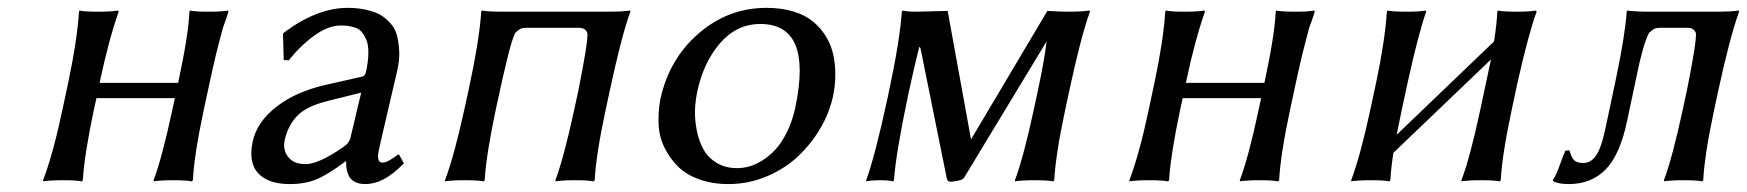

<svg xmlns="http://www.w3.org/2000/svg" viewBox="-20 -459 4449 489"><path d="M514.2 -250 499 -179.2Q474.6 -64.9 471.2 0L468.3 2.9Q455.1 0 420.9 0Q405.3 0 393.1 0.7Q380.9 1.5 376 2L371.6 2.9L371.1 0Q393.1 -58.1 418.9 -179.2L425.3 -209H225.6L219.2 -180.2Q194.8 -64.5 190.9 0L188.5 2.9Q174.3 0 140.1 0Q124.5 0 112.1 0.7Q99.6 1.5 94.7 2L90.3 2.9L89.8 0Q115.2 -66.9 139.2 -180.2L153.8 -249Q176.3 -355 181.2 -429.2L182.6 -432.1Q195.8 -429.2 231 -429.2Q246.1 -429.2 258.5 -429.9Q271 -430.7 275.9 -431.6L280.8 -432.1L282.2 -429.2Q256.3 -355.5 233.9 -249V-248H433.6L434.1 -250Q460 -370.1 462.4 -429.2L463.9 -432.1Q477.1 -429.2 512.2 -429.2Q527.3 -429.2 539.6 -429.9Q551.8 -430.7 556.6 -431.6L561 -432.1L562 -429.2L554.7 -407.2L547.9 -388.7Q545.4 -380.4 542 -366.5Q538.6 -352.5 536.9 -346.9Q535.2 -341.3 531 -324Q526.9 -306.6 525.9 -302.2L520 -276.4Z M899.9 -223.1 815.4 -202.1Q760.7 -188.5 737.1 -164.1Q713.4 -139.6 705.1 -102.1Q699.7 -77.6 713.9 -59.3Q728 -41 758.3 -41Q791.5 -41 853.5 -84Q869.6 -94.2 873 -109.9ZM944.8 -76.2Q938 -44.9 954.1 -44.9Q960.4 -44.9 967 -48.1Q973.6 -51.3 983.9 -58.3Q994.1 -65.4 994.6 -65.9L997.1 -64L1008.8 -43Q980 -14.2 956.8 -2.2Q933.6 9.8 909.7 9.8Q893.1 9.8 882.3 3.4Q871.6 -2.9 867.4 -13.2Q863.3 -23.4 862.3 -31.7Q861.3 -40 861.8 -47.9H859.9Q814.9 -14.2 785.9 -2.2Q756.8 9.8 718.3 9.8Q663.6 9.8 637.9 -17.3Q612.3 -44.4 623.5 -98.1Q634.3 -148.9 684.6 -187.5Q734.4 -226.1 811 -243.2L903.8 -264.2Q910.2 -266.1 912.1 -275.9Q918 -302.7 918.2 -323.5Q918.5 -344.2 913.3 -356.7Q908.2 -369.1 901.6 -377.2Q895 -385.3 884.3 -388.7Q873.5 -392.1 865.7 -393.1Q857.9 -394 847.2 -394Q815.9 -394 780.5 -368.4Q745.1 -342.8 715.3 -305.2L702.6 -306.2L700.7 -373L704.6 -377Q788.1 -439 865.7 -439Q882.3 -439 896.7 -437Q911.1 -435.1 926.8 -430.4Q942.4 -425.8 954.1 -417.7Q965.8 -409.7 976.3 -397.5Q986.8 -385.3 991.2 -368.2Q995.6 -351.1 996.8 -328.4Q998 -305.7 991.2 -276.9Q990.2 -272.9 969.2 -182.6Q948.7 -95.2 944.8 -76.2Z M1533.2 -229 1522.5 -179.2Q1498 -64.9 1494.6 0L1491.7 2.9Q1478.5 0 1444.3 0Q1428.7 0 1416.5 0.7Q1404.3 1.5 1399.4 2L1395 2.9L1394.5 0Q1416 -57.1 1442.4 -179.2L1453.1 -229Q1478 -353 1476.1 -375Q1473.1 -380.4 1471.2 -382.6Q1469.2 -384.8 1464.8 -386.5Q1460.4 -388.2 1453.1 -388.2H1320.8Q1310.5 -388.2 1304.9 -385.3Q1299.3 -382.3 1292 -375Q1284.2 -359.9 1271.7 -308.6Q1259.3 -257.3 1253.4 -229L1242.7 -180.2Q1218.3 -64.5 1214.4 0L1211.9 2.9Q1197.8 0 1163.6 0Q1147.9 0 1135.5 0.7Q1123 1.5 1118.2 2L1113.8 2.9L1113.3 0Q1136.7 -61.5 1162.6 -180.2L1173.3 -229Q1201.2 -358.4 1205.6 -429.2L1207.5 -432.1Q1224.6 -429.2 1258.8 -429.2H1532.7Q1547.9 -429.2 1561 -429.9Q1574.2 -430.7 1580.1 -431.6L1585.4 -432.1V-429.2Q1562.5 -365.7 1533.2 -229Z M1661.6 -205.1Q1683.6 -308.1 1759 -373.5Q1834.5 -439 1932.1 -439Q1970.2 -439 2000.7 -429.7Q2031.2 -420.4 2051 -403.8Q2070.8 -387.2 2084 -365.5Q2097.2 -343.8 2102.5 -318.4Q2107.9 -293 2107.4 -266.6Q2107.4 -241.2 2101.6 -213.9Q2092.8 -172.9 2070.3 -133.8Q2047.4 -94.2 2013.7 -62Q1980 -29.8 1933.3 -10Q1886.7 9.8 1835 9.8Q1794.4 9.8 1761.5 -2Q1728.5 -13.7 1707.5 -34.2Q1686.5 -54.7 1672.9 -82Q1659.2 -109.4 1657.5 -140.6Q1655.8 -171.9 1661.6 -205.1ZM1916.5 -397.9Q1856 -397.9 1813.5 -348.6Q1772 -299.8 1756.3 -228Q1751 -203.1 1750 -177.7Q1749.5 -151.9 1754.9 -125.2Q1760.3 -98.6 1772 -77.9Q1783.7 -57.1 1805.7 -43.9Q1827.6 -30.8 1857.4 -30.8Q1872.1 -30.8 1887.7 -34.9Q1903.3 -39.1 1921.4 -50.3Q1939.5 -61.5 1955.1 -78.4Q1970.7 -95.2 1984.4 -123Q1998.5 -150.9 2005.9 -187Q2049.8 -397.9 1916.5 -397.9Z M2292.5 -214.8Q2261.7 -68.8 2256.8 0L2254.4 2.9Q2245.1 0 2220.7 0Q2210.9 0 2202.1 0.7Q2193.4 1.5 2189.5 2L2186 2.9V0Q2208.5 -60.5 2241.7 -214.8Q2272 -356 2276.9 -429.2L2279.8 -432.1Q2289.6 -429.2 2314 -429.2L2393.6 -431.2L2453.1 -104L2647.5 -431.2Q2679.7 -429.2 2703.1 -429.2Q2718.3 -429.2 2731.4 -429.9Q2744.6 -430.7 2750 -431.6L2755.4 -432.1L2755.9 -429.2Q2732.9 -365.7 2703.6 -229L2692.9 -179.2Q2668.5 -64.9 2665 0L2662.1 2.9Q2648.9 0 2614.7 0Q2599.1 0 2586.7 0.7Q2574.2 1.5 2569.8 2L2565.4 2.9L2564.9 0Q2586.4 -57.1 2612.8 -179.2L2623.5 -229Q2640.6 -308.6 2645.5 -353.5L2435.1 -5.9Q2432.6 -1.5 2419.9 1.2Q2407.2 3.9 2399.9 3.9Q2393.1 3.9 2391.1 -5.9L2324.2 -336.9L2321.3 -339.8Q2308.1 -288.1 2292.5 -214.8Z M3280.8 -250 3265.6 -179.2Q3241.2 -64.9 3237.8 0L3234.9 2.9Q3221.7 0 3187.5 0Q3171.9 0 3159.7 0.7Q3147.5 1.5 3142.6 2L3138.2 2.9L3137.7 0Q3159.7 -58.1 3185.5 -179.2L3191.9 -209H2992.2L2985.8 -180.2Q2961.4 -64.5 2957.5 0L2955.1 2.9Q2940.9 0 2906.7 0Q2891.1 0 2878.7 0.7Q2866.2 1.5 2861.3 2L2856.9 2.9L2856.4 0Q2881.8 -66.9 2905.8 -180.2L2920.4 -249Q2942.9 -355 2947.8 -429.2L2949.2 -432.1Q2962.4 -429.2 2997.6 -429.2Q3012.7 -429.2 3025.1 -429.9Q3037.6 -430.7 3042.5 -431.6L3047.4 -432.1L3048.8 -429.2Q3022.9 -355.5 3000.5 -249V-248H3200.2L3200.7 -250Q3226.6 -370.1 3229 -429.2L3230.5 -432.1Q3243.7 -429.2 3278.8 -429.2Q3293.9 -429.2 3306.2 -429.9Q3318.4 -430.7 3323.2 -431.6L3327.6 -432.1L3328.6 -429.2L3321.3 -407.2L3314.5 -388.7Q3312 -380.4 3308.6 -366.5Q3305.2 -352.5 3303.5 -346.9Q3301.8 -341.3 3297.6 -324Q3293.5 -306.6 3292.5 -302.2L3286.6 -276.4Z M3565.4 -250 3550.3 -180.2 3537.1 -115.7 3785.2 -353.5Q3792.5 -402.3 3793.5 -429.2L3794.9 -432.1Q3808.1 -429.2 3843.3 -429.2Q3858.4 -429.2 3870.6 -429.9Q3882.8 -430.7 3887.7 -431.6L3892.1 -432.1L3893.6 -429.2Q3873.5 -375 3845.2 -250L3830.1 -179.2Q3805.7 -64.9 3802.2 0L3799.3 2.9Q3786.1 0 3752 0Q3736.3 0 3724.1 0.7Q3711.9 1.5 3707 2L3702.6 2.9L3702.1 0Q3724.1 -57.6 3750 -179.2L3765.1 -250Q3776.9 -304.2 3777.3 -307.6L3528.8 -69.8Q3523.4 -36.1 3521 0L3518.6 2.9Q3505.4 0 3471.2 0Q3455.6 0 3443.1 0.7Q3430.7 1.5 3425.8 2L3421.4 2.9V0Q3445.3 -64.5 3470.2 -180.2L3484.9 -249Q3507.3 -355 3512.2 -429.2L3514.2 -432.1Q3527.3 -429.2 3562.5 -429.2Q3577.6 -429.2 3589.8 -429.9Q3602.1 -430.7 3606.4 -431.6L3610.8 -432.1L3612.3 -429.2Q3591.8 -370.6 3565.4 -250Z M4124 -150.9Q4106 -64.9 4069.3 -27.3Q4032.7 9.8 3975.6 9.8Q3947.3 9.8 3935.5 2L3935.1 -1Q3942.9 -11.2 3952.6 -38.8Q3962.4 -66.4 3966.8 -75.2L3977.1 -76.2L3979 -70.3L3981 -64.9Q3981.4 -63.5 3982.9 -60.1Q3984.4 -56.6 3985.8 -55.2L3988.8 -51.8Q3990.2 -49.3 3992.7 -48.3L3997.6 -45.9Q4000.5 -44.9 4004.2 -44.4Q4007.8 -43.9 4012.2 -43.9Q4032.2 -43.9 4045.4 -63.5Q4058.6 -83.5 4068.4 -129.9L4095.7 -258.8Q4118.7 -367.7 4123 -429.2L4124.5 -432.1Q4147 -429.2 4181.2 -429.2H4356Q4371.1 -429.2 4384.3 -429.9Q4397.5 -430.7 4402.8 -431.6L4408.7 -432.1L4409.2 -429.2Q4385.7 -364.3 4356.4 -229L4345.7 -179.2Q4321.3 -64.9 4317.9 0L4315.4 2.9Q4301.8 0 4267.6 0Q4252 0 4239.5 0.7Q4227.1 1.5 4222.7 2L4218.3 2.9L4217.8 0Q4239.3 -57.1 4265.6 -179.2L4276.4 -229Q4301.3 -353 4299.3 -375Q4296.4 -380.4 4294.4 -382.6Q4292.5 -384.8 4288.1 -386.5Q4283.7 -388.2 4276.4 -388.2H4208.5Q4198.2 -388.2 4192.6 -385.3Q4187 -382.3 4179.7 -375Q4164.1 -344.2 4148.4 -266.1Z"/></svg>

Font: Linux Biolinum G
Style: Italic
Weight: 400
Italic angle: -12°
Designer: Philipp H. Poll
Foundry: Philipp H. Poll
Version: Version 0.5.1